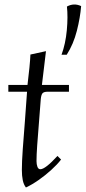

<svg xmlns="http://www.w3.org/2000/svg" viewBox="-20 -817 380 852"><path d="M95 15Q85 2 81 -17.5Q77 -37 77 -63Q77 -98 81 -155Q85 -212 90.5 -279Q96 -346 100 -410H17V-440H102Q107 -481 110.5 -516Q114 -551 115 -575L184 -590Q181 -562 176 -523Q171 -484 166 -440H286V-410H192Q175 -410 169 -403.5Q163 -397 161 -378Q157 -322 152.5 -268.5Q148 -215 145 -171.5Q142 -128 142 -102Q142 -88 146 -77Q150 -66 159 -66Q181 -66 235 -125L251 -109Q234 -87 207 -62.5Q180 -38 150.5 -17.5Q121 3 95 15ZM277 -788Q308 -805 340 -790Q336 -739 321 -680Q306 -621 276 -574H253Q271 -623 276.5 -683Q282 -743 277 -788Z"/></svg>

Font: Bona Nova SC
Style: Italic
Weight: 400
Italic angle: -4°
Designer: Mateusz Machalski
Foundry: Capitalics
Version: Version 4.001; ttfautohint (v1.8.4.7-5d5b)